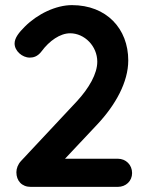

<svg xmlns="http://www.w3.org/2000/svg" viewBox="-20 -730 578 750"><path d="M440 0C472 0 496 -23 496 -54C496 -86 472 -110 440 -110H234L361 -245C431 -320 481 -409 481 -494C481 -618 396 -710 261 -710C199 -710 127 -676 77 -626C54 -603 37 -582 37 -560C37 -531 67 -505 96 -505C109 -505 126 -508 142 -529C173 -571 215 -600 254 -600C310 -600 360 -550 360 -489C360 -442 328 -386 280 -334L62 -101C50 -88 44 -72 44 -57C44 -24 65 0 100 0Z"/></svg>

Font: Hotpoint
Style: Bold
Weight: 700
Designer: Andrew Paglinawan, Luciano Perondi, Riccardo Olocco
Foundry: CAST Cooperativa Anonima Servizi Tipografici
Version: Version 1.000;PS 2.1;hotconv 16.6.51;makeotf.lib2.5.65220